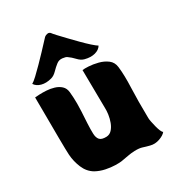

<svg xmlns="http://www.w3.org/2000/svg" viewBox="-203 -974 1034 1123"><g transform="rotate(-30 314.0 -412.5)"><path d="M310 -839Q313 -834 331 -814.5Q349 -795 374.5 -768.5Q400 -742 427 -714.5Q454 -687 477.5 -666Q501 -645 513 -638Q500 -616 470 -608Q440 -600 402 -610Q381 -615 361.5 -636Q342 -657 323 -670Q315 -677 292 -679.5Q269 -682 252 -668Q235 -655 215.5 -635Q196 -615 176 -610Q139 -600 109 -608Q79 -616 65 -638Q78 -645 101 -666.5Q124 -688 151.5 -716Q179 -744 204.5 -771Q230 -798 247.5 -817Q265 -836 268 -839Q276 -846 289 -848Q302 -850 310 -839ZM553 -126Q553 -117 556.5 -99.5Q560 -82 565 -62.5Q570 -43 576 -29Q582 -15 588 -12Q575 5 543.5 16Q512 27 482 19Q458 13 438.5 6.5Q419 0 387 1Q362 2 339 6.5Q316 11 291 15Q279 17 249.5 16.5Q220 16 186 9Q152 2 123 -14Q84 -37 65.5 -81.5Q47 -126 44 -172Q43 -183 42.5 -215Q42 -247 41.5 -291Q41 -335 41 -382Q41 -429 40.5 -469.5Q40 -510 40 -535.5Q40 -561 40 -561Q49 -562 70 -563Q91 -564 117 -562.5Q143 -561 168 -553.5Q193 -546 210.5 -530Q228 -514 231 -487Q233 -465 234 -447Q235 -429 235 -407.5Q235 -386 233.5 -354.5Q232 -323 229 -275Q227 -236 228 -208Q229 -180 241.5 -166Q254 -152 287 -153Q309 -154 324 -170.5Q339 -187 348 -211Q357 -235 360.5 -260Q364 -285 363 -304L360 -561Q372 -563 401 -561.5Q430 -560 463.5 -551.5Q497 -543 522 -524Q547 -505 551 -471Q558 -413 554.5 -329.5Q551 -246 553 -126Z"/></g></svg>

Font: Potta One
Style: Regular
Weight: 400
Designer: 108,108go
Foundry: Font Zone 108
Version: Version 1.000